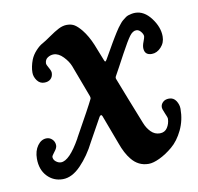

<svg xmlns="http://www.w3.org/2000/svg" viewBox="-59 -502 596 577"><g transform="rotate(-10 239.0 -213.5)"><path d="M125.5 -360.4Q116.2 -360.4 107.7 -355Q99.1 -349.6 98.6 -337.9Q98.6 -333.5 105 -322.8Q111.3 -312 110.8 -306.2Q110.4 -294.9 103.3 -288.3Q96.2 -281.7 84 -281.7Q70.3 -281.7 62 -293.2Q53.7 -304.7 53.7 -317.4Q53.7 -335.4 61.5 -356Q66.9 -369.6 78.1 -381.8Q89.4 -394 99.1 -398.9Q108.9 -404.3 125.5 -416Q142.1 -427.7 155 -434.3Q168 -440.9 180.2 -440.9Q194.3 -440.9 203.9 -434.8Q213.4 -428.7 224.6 -415Q240.2 -395.5 252 -367.2Q252.9 -364.3 259.8 -347.4Q266.6 -330.6 271.5 -317.9Q273.4 -312.5 275.1 -312.5Q276.9 -312.5 279.8 -317.4Q293.9 -341.8 296.9 -347.2Q299.8 -352.5 306.4 -363.8Q313 -375 315.7 -379.4Q318.4 -383.8 324 -392.8Q329.6 -401.9 332.3 -405.3Q335 -408.7 340.1 -415.3Q345.2 -421.9 348.6 -424.6Q352.1 -427.2 357.2 -431.4Q362.3 -435.5 366.9 -437Q371.6 -438.5 377.2 -439.7Q382.8 -440.9 388.7 -440.9Q416 -440.9 437 -413.1Q458 -385.3 458 -356.9Q458 -337.4 445.3 -324Q432.6 -310.5 417 -310.5Q395.5 -310.5 394.5 -331.1Q394 -339.4 398.7 -351.3Q403.3 -363.3 403.3 -367.2Q402.8 -374 396.7 -381.3Q390.6 -388.7 382.8 -388.7Q372.1 -388.7 362.3 -375.5Q352.5 -362.3 333 -326.2Q323.7 -308.1 312.5 -288.1Q301.3 -268.1 298.8 -263.2Q296.4 -258.8 298.3 -254.4Q304.7 -238.3 323.2 -190.4Q341.8 -142.6 354.5 -111.3Q360.8 -94.7 372.3 -83Q383.8 -71.3 399.4 -71.3Q414.6 -71.3 422.4 -83.3Q430.2 -95.2 430.7 -110.4Q430.7 -114.7 424.3 -128.7Q418 -142.6 418.5 -148.4Q418.9 -156.7 425.8 -163.1Q432.6 -169.4 444.3 -169.4Q458 -169.4 465.6 -157.7Q473.1 -146 473.1 -133.3Q473.1 -98.6 459 -69.1Q444.8 -39.6 424.3 -22.5Q403.8 -5.4 384 3.9Q364.3 13.2 350.6 13.2Q318.8 13.2 298.3 -12.7Q282.7 -31.7 271.5 -63.5Q246.1 -131.3 238.3 -152.3Q234.9 -159.7 229.5 -151.9Q204.1 -106.9 190.4 -81.5Q170.9 -42.5 143.8 -14.4Q116.7 13.7 88.4 13.7Q60.1 13.7 41 -6.6Q22 -26.9 22 -60.1Q22 -84 33.4 -99.9Q44.9 -115.7 61 -115.7Q70.8 -115.7 78.1 -108.6Q85.4 -101.6 85.9 -90.8Q86.4 -82.5 77.6 -71.8Q68.8 -61 68.8 -57.1Q69.3 -48.3 76.7 -42.7Q84 -37.1 91.8 -37.1Q117.2 -37.1 151.9 -98.6Q152.8 -100.6 153.3 -101.6Q201.7 -188 211.9 -209.5Q213.4 -212.9 211.4 -218.3Q180.2 -301.3 174.8 -315.9Q168.9 -331.1 154.8 -345.7Q140.6 -360.4 125.5 -360.4Z"/></g></svg>

Font: Cooper* Medium
Style: Italic
Weight: 500
Italic angle: -7°
Designer: Owen Earl
Foundry: indestructible type*
Version: Version 0.001